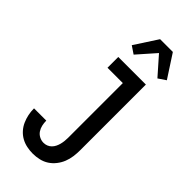

<svg xmlns="http://www.w3.org/2000/svg" viewBox="-304 -1039 1107 1107"><g transform="rotate(45 250.0 -485.0)"><path d="M226 8Q202 8 177.5 3Q153 -2 131.5 -14Q110 -26 93.5 -44.5Q77 -63 67 -85.5Q57 -108 52 -132Q47 -156 47 -181V-182H147V-181Q147 -163 151 -145Q155 -127 165 -112Q175 -97 191.5 -88.5Q208 -80 226 -80Q240 -80 252.5 -85Q265 -90 274.5 -99.5Q284 -109 290 -121Q296 -133 299.5 -146.5Q303 -160 304.5 -173.5Q306 -187 306 -200V-647H181V-735H406V-200Q406 -174 402.5 -148Q399 -122 389.5 -98Q380 -74 363.5 -53Q347 -32 325.5 -18Q304 -4 278 2Q252 8 226 8ZM234 -807 188 -838 279 -978H383L474 -838L428 -807L331 -917Z"/></g></svg>

Font: Iosevka Curly Slab Semibold
Style: Regular
Weight: 600
Monospace: yes
Designer: Belleve Invis
Foundry: Belleve Invis
Version: Version 22.1.2; ttfautohint (v1.8.4)